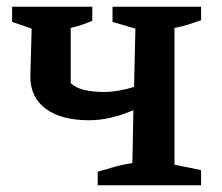

<svg xmlns="http://www.w3.org/2000/svg" viewBox="-20 -550 658 570"><path d="M270 0V-40Q299 -49 322.5 -55.5Q346 -62 373 -66L376 -223Q344 -209 310.5 -201Q277 -193 245 -193Q162 -193 116 -227Q70 -261 70 -323L74 -465L16 -485V-530H254V-488Q242 -483 226.5 -477.5Q211 -472 190 -467V-303Q205 -289 230.5 -283Q256 -277 289 -277Q330 -277 378 -292L382 -465L314 -485V-530H577V-490Q560 -484 540 -477.5Q520 -471 498 -467V-61L577 -45V0Z"/></svg>

Font: Piazzolla SC SemiBold
Style: Regular
Weight: 600
Designer: Juan Pablo del Peral
Foundry: Huerta Tipografica
Version: Version 1.330